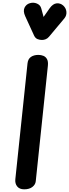

<svg xmlns="http://www.w3.org/2000/svg" viewBox="-20 -1414 516 1434"><path d="M160.5 0Q125.5 0 108.2 -21.8Q91 -43.5 94.5 -75.5L185.5 -940.5Q189 -973.5 211 -988.8Q233 -1004 267 -1004Q286.5 -1004 304 -997Q321.5 -990 331.2 -972.2Q341 -954.5 337.5 -922L247 -60Q244.5 -35.5 222 -17.8Q199.5 0 160.5 0ZM293.5 -1115.5Q276.5 -1115.5 260.2 -1122Q244 -1128.5 234.5 -1148.5L168.5 -1292.5Q151 -1331 163.2 -1356.5Q175.5 -1382 202.5 -1390Q229.5 -1398.5 255.8 -1387.5Q282 -1376.5 288.5 -1350L305.5 -1287.5L351 -1352.5Q375.5 -1386.5 403.2 -1389Q431 -1391.5 452.5 -1372.5Q473.5 -1353 476 -1325.8Q478.5 -1298.5 461 -1277L346 -1139.5Q335 -1126.5 321.2 -1121Q307.5 -1115.5 293.5 -1115.5Z"/></svg>

Font: Edu NSW ACT Cursive
Style: Regular
Weight: 400
Designer: Tina and Corey Anderson, Eben Sorkin, Mirko Velimirovic
Foundry: Sorkin Type Co.
Version: Version 2.000